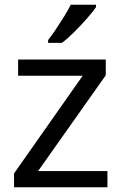

<svg xmlns="http://www.w3.org/2000/svg" viewBox="-20 -786 510 806"><path d="M431 0H39V-58L327 -468H56V-536H424V-470L140 -68H431ZM383 -756Q371 -738 346 -709.5Q321 -681 292.5 -652.5Q264 -624 240 -606H182V-618Q197 -637 214.5 -663Q232 -689 249 -716.5Q266 -744 277 -766H383Z"/></svg>

Font: Noto Sans Chakma
Style: Regular
Weight: 400
Designer: Zachary Quinn Scheuren - Monotype Design Team
Foundry: Monotype Imaging Inc.
Version: Version 2.003; ttfautohint (v1.8.4.7-5d5b)